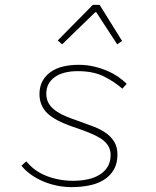

<svg xmlns="http://www.w3.org/2000/svg" viewBox="-20 -756 640 788"><path d="M273 12Q244 12 214.5 6Q185 0 157.5 -11.5Q130 -23 107 -39.5Q84 -56 68 -76L88 -94Q121 -53 172 -33.5Q223 -14 280 -14Q312 -14 340 -20Q368 -26 389 -39Q410 -52 422 -72Q434 -92 434 -120Q434 -143 422.5 -160Q411 -177 390.5 -189.5Q370 -202 342 -213Q314 -224 281 -235Q205 -261 173.5 -292Q142 -323 142 -370Q142 -401 154.5 -423.5Q167 -446 188.5 -461Q210 -476 239 -483Q268 -490 302 -490Q336 -490 365.5 -483Q395 -476 420.5 -465Q446 -454 466 -440Q486 -426 500 -412L482 -392Q452 -419 408 -441.5Q364 -464 300 -464Q238 -464 204 -439Q170 -414 170 -372Q170 -349 179.5 -332.5Q189 -316 206.5 -303Q224 -290 248.5 -279.5Q273 -269 303 -259Q337 -247 366.5 -235.5Q396 -224 417 -208.5Q438 -193 450 -172Q462 -151 462 -122Q462 -85 447 -59.5Q432 -34 406.5 -18Q381 -2 346.5 5Q312 12 273 12ZM235 -574 217 -590 361 -736H389L481 -588L461 -574L375 -706H371Z"/></svg>

Font: Source Code Pro ExtraLight
Style: Italic
Weight: 200
Italic angle: -11°
Monospace: yes
Designer: Paul D. Hunt, Teo Tuominen
Foundry: Adobe Systems Incorporated
Version: Version 1.050;PS 1.000;hotconv 16.6.51;makeotf.lib2.5.65220